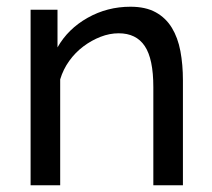

<svg xmlns="http://www.w3.org/2000/svg" viewBox="-20 -551 630 571"><path d="M524 0H436V-292Q436 -376 410.5 -414Q385 -452 333 -452Q306 -452 279 -441.5Q252 -431 228 -413Q204 -395 186 -370Q168 -345 159 -315V0H71V-522H151V-410Q182 -465 240.5 -498Q299 -531 368 -531Q413 -531 443 -514.5Q473 -498 491 -468.5Q509 -439 516.5 -399Q524 -359 524 -312Z"/></svg>

Font: Raleway Medium Alt1
Style: Regular
Weight: 500
Designer: Matt McInerney, Pablo Impallari, Rodrigo Fuenzalida
Foundry: Matt McInerney, Pablo Impallari, Rodrigo Fuenzalida
Version: Version 3.000g; ttfautohint (v1.5) -l 8 -r 28 -G 28 -x 14 -D